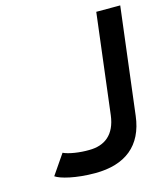

<svg xmlns="http://www.w3.org/2000/svg" viewBox="-106 -774 742 859"><g transform="rotate(-15 265.5 -345.0)"><path d="M420 -693 363 -229C352 -142 302 -104 230 -104C187 -103 135 -111 111 -123L48 -31C70 -15 140 3 229 3C369 3 454 -64 470 -198L531 -693Z"/></g></svg>

Font: Bluebird
Style: LiObl
Weight: 300
Designer: Jasper
Foundry: Cannot Into Space Fonts
Version: Version 0.98